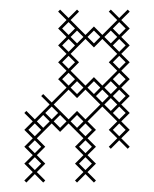

<svg xmlns="http://www.w3.org/2000/svg" viewBox="-20 -346 326 406"><path d="M138.6 35.7 142.9 40 160.7 22.1 178.6 40 182.9 35.7 165 17.9 182.9 0 165 -17.9 182.9 -35.7 165 -53.6 182.9 -71.4 165 -89.3 196.4 -120.7 227.9 -89.3 210 -71.4 227.9 -53.6 210 -35.7 214.3 -31.4 232.1 -49.3 250 -31.4 254.3 -35.7 236.4 -53.6 254.3 -71.4 236.4 -89.3 254.3 -107.1 236.4 -125 254.3 -142.9 236.4 -160.7 254.3 -178.6 236.4 -196.4 254.3 -214.3 236.4 -232.1 254.3 -250 236.4 -267.9 254.3 -285.7 236.4 -303.6 254.3 -321.4 250 -325.7 232.1 -307.9 214.3 -325.7 210 -321.4 227.9 -303.6 196.4 -272.1 178.6 -290 160.7 -272.1 129.3 -303.6 147.1 -321.4 142.9 -325.7 125 -307.9 107.1 -325.7 102.9 -321.4 120.7 -303.6 102.9 -285.7 120.7 -267.9 102.9 -250 120.7 -232.1 102.9 -214.3 120.7 -196.4 102.9 -178.6 120.7 -160.7 89.3 -129.3 71.4 -147.1 67.1 -142.9 85 -125 53.6 -93.6 35.7 -111.4 31.4 -107.1 49.3 -89.3 31.4 -71.4 49.3 -53.6 31.4 -35.7 49.3 -17.9 31.4 0 49.3 17.9 31.4 35.7 35.7 40 53.6 22.1 71.4 40 75.7 35.7 57.9 17.9 75.7 0 57.9 -17.9 75.7 -35.7 57.9 -53.6 89.3 -85 107.1 -67.1 125 -85 156.4 -53.6 138.6 -35.7 156.4 -17.9 138.6 0 156.4 17.9ZM67.1 -71.4 53.6 -57.9 40 -71.4 53.6 -85ZM210 -142.9 196.4 -129.3 182.9 -142.9 196.4 -156.4ZM160.7 -156.4 192.1 -125 160.7 -93.6 142.9 -111.4 125 -93.6 93.6 -125 125 -156.4 142.9 -138.6ZM214.3 -138.6 227.9 -125 214.3 -111.4 200.7 -125ZM107.1 -102.9 120.7 -89.3 107.1 -75.7 93.6 -89.3ZM227.9 -196.4 196.4 -165 178.6 -182.9 160.7 -165 129.3 -196.4 147.1 -214.3 129.3 -232.1 160.7 -263.6 178.6 -245.7 196.4 -263.6 227.9 -232.1 210 -214.3ZM138.6 -250 125 -236.4 111.4 -250 125 -263.6ZM142.9 -281.4 156.4 -267.9 142.9 -254.3 129.3 -267.9ZM142.9 -174.3 156.4 -160.7 142.9 -147.1 129.3 -160.7ZM40 0 53.6 -13.6 67.1 0 53.6 13.6ZM40 -35.7 53.6 -49.3 67.1 -35.7 53.6 -22.1ZM57.9 -89.3 71.4 -102.9 85 -89.3 71.4 -75.7ZM75.7 -107.1 89.3 -120.7 102.9 -107.1 89.3 -93.6ZM111.4 -178.6 125 -192.1 138.6 -178.6 125 -165ZM111.4 -214.3 125 -227.9 138.6 -214.3 125 -200.7ZM111.4 -285.7 125 -299.3 138.6 -285.7 125 -272.1ZM129.3 -89.3 142.9 -102.9 156.4 -89.3 142.9 -75.7ZM147.1 0 160.7 -13.6 174.3 0 160.7 13.6ZM147.1 -35.7 160.7 -49.3 174.3 -35.7 160.7 -22.1ZM147.1 -71.4 160.7 -85 174.3 -71.4 160.7 -57.9ZM165 -160.7 178.6 -174.3 192.1 -160.7 178.6 -147.1ZM165 -267.9 178.6 -281.4 192.1 -267.9 178.6 -254.3ZM200.7 -160.7 214.3 -174.3 227.9 -160.7 214.3 -147.1ZM200.7 -267.9 214.3 -281.4 227.9 -267.9 214.3 -254.3ZM218.6 -71.4 232.1 -85 245.7 -71.4 232.1 -57.9ZM218.6 -107.1 232.1 -120.7 245.7 -107.1 232.1 -93.6ZM218.6 -142.9 232.1 -156.4 245.7 -142.9 232.1 -129.3ZM218.6 -178.6 232.1 -192.1 245.7 -178.6 232.1 -165ZM218.6 -214.3 232.1 -227.9 245.7 -214.3 232.1 -200.7ZM218.6 -250 232.1 -263.6 245.7 -250 232.1 -236.4ZM218.6 -285.7 232.1 -299.3 245.7 -285.7 232.1 -272.1Z"/></svg>

Font: Gossip Icons Low Cross Stitch
Style: Regular
Weight: 300
Designer: Deborah Khodanovich
Version: Version 1.001;Glyphs 3.3.1 (3343)